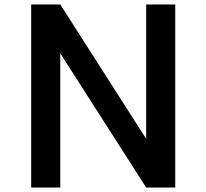

<svg xmlns="http://www.w3.org/2000/svg" viewBox="-20 -845 930 865"><path d="M120.5 0V-825H251.5L638.5 -219.5V-825H769.5V0H638.5L251.5 -605V0Z"/></svg>

Font: Spartan Thin SemiBold
Style: Regular
Weight: 600
Version: Version 1.004